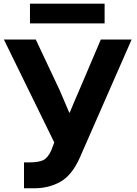

<svg xmlns="http://www.w3.org/2000/svg" viewBox="-20 -1013 739 1035"><path d="M141.6 -886.7V-993.2H543.9V-886.7ZM1 -799.8H172.9L301.8 -526.4Q307.6 -514.6 353.5 -405.3H355.5Q366.2 -431.6 384.8 -475.1Q403.3 -518.6 406.2 -524.4L523.4 -799.8H689.5L410.2 -163.1Q368.2 -68.4 305.7 -33.2Q243.2 2 164.1 2H109.4V-137.7H137.7Q187.5 -137.7 212.4 -149.4Q237.3 -161.1 255.9 -201.2L272.5 -245.1Z"/></svg>

Font: Gothic A1 Black
Style: Regular
Weight: 900
Version: Version 2.50